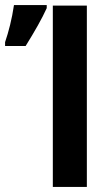

<svg xmlns="http://www.w3.org/2000/svg" viewBox="-145 -736 434 756"><path d="M-125 -555H-44C-8 -613 20 -662 39 -704V-716H-90C-98 -661 -111 -611 -125 -570ZM63 0H197V-714H63Z"/></svg>

Font: Kathrein 77 Bold Condensed
Style: Regular
Weight: 700
Width: 3
Designer: Lazydogs Typefoundry, based on Open Sans by Ascender Corporation
Foundry: Lazydogs Typefoundry
Version: Version 1.003;PS 001.003;hotconv 1.0.88;makeotf.lib2.5.64775